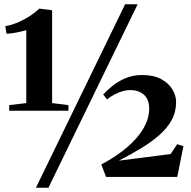

<svg xmlns="http://www.w3.org/2000/svg" viewBox="-20 -835 900 906"><path d="M104 -348.5V-692.5Q94.5 -689.5 77.8 -685.8Q61 -682 42.8 -679Q24.5 -676 10.5 -676L5 -711.5Q39 -717.5 70.2 -731.8Q101.5 -746 126.2 -763Q151 -780 165.5 -794.5L226 -786.5V-348.5L303 -339V-312.5H23.5V-339ZM570.5 -815H629.5L208.5 51H149.5ZM458 -59Q505.5 -84 546.8 -114Q588 -144 619 -178Q650 -212 667.2 -248.8Q684.5 -285.5 684 -324Q683 -368 658 -389Q633 -410 595 -410Q577 -410 557.8 -404.5Q538.5 -399 520 -389Q501.5 -379 485 -366L467 -389Q483 -407 508.8 -428.2Q534.5 -449.5 570.2 -465.2Q606 -481 651 -481Q705 -481 740.5 -461.8Q776 -442.5 793.5 -413.2Q811 -384 811 -354Q811 -306.5 789.8 -268Q768.5 -229.5 731 -196.8Q693.5 -164 644.8 -134.8Q596 -105.5 541 -77L785 -108L816 -154.5L845.5 -145.5L816.5 0H480.5Z"/></svg>

Font: Merriweather 120pt ExtraBold
Style: Regular
Weight: 800
Version: Version 2.100